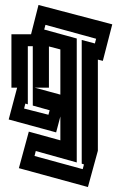

<svg xmlns="http://www.w3.org/2000/svg" viewBox="-20 -530 487 773"><path d="M15 -49 49 -177H26V-392H105L135 -510L432 -432L394 -285L374 -290V77L334 223L56 147L96 0L223 35V-61L206 3ZM289 124 124 78 119 98 313 151 318 132 309 129V-369L362 -355L367 -374L163 -430L158 -411L289 -375ZM112 -105V-344H92V-110L82 -113L77 -93L175 -68L180 -86ZM120 -177 223 -149V-331L177 -343V-177Z"/></svg>

Font: Blaka Hollow
Style: Regular
Weight: 400
Designer: Mohamed Gaber
Foundry: Kief Type Foundry
Version: Version 1.003; ttfautohint (v1.8.4.7-5d5b)